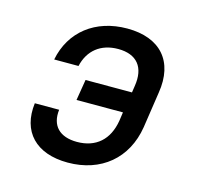

<svg xmlns="http://www.w3.org/2000/svg" viewBox="-88 -652 776 755"><g transform="rotate(15 300.0 -275.0)"><path d="M250 10C385 10 482 -70 503 -202L525 -349C546 -480 476 -560 341 -560C211 -560 117 -486 94 -368H193C208 -434 256 -473 327 -473C403 -473 440 -428 427 -349L423 -322H234L220 -237H409L404 -202C391 -122 341 -78 264 -78C193 -78 156 -116 164 -182H65C50 -64 120 10 250 10Z"/></g></svg>

Font: JetBrains Mono Medium
Style: Italic
Weight: 436
Italic angle: -9°
Monospace: yes
Designer: Philipp Nurullin, Konstantin Bulenkov
Foundry: JetBrains
Version: Version 2.305